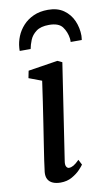

<svg xmlns="http://www.w3.org/2000/svg" viewBox="-92 -862 530 919"><g transform="rotate(-10 173.0 -402.5)"><path d="M126.5 10Q104.5 10 88.8 3.2Q73 -3.5 65.2 -17.5Q57.5 -31.5 59.5 -53Q61.5 -73 66.8 -108Q72 -143 79 -188.2Q86 -233.5 93.8 -284Q101.5 -334.5 109.2 -386.2Q117 -438 123.5 -485.5L61 -509L68 -544L211.5 -566.5L234 -556L163 -88Q160 -70 165 -61.2Q170 -52.5 178 -52.5Q188.5 -52.5 200 -59Q211.5 -65.5 228.5 -82.5L241.5 -57Q237 -50 221.8 -33.8Q206.5 -17.5 182.2 -3.8Q158 10 126.5 10ZM42.5 -644.5Q42.5 -648.5 42.5 -652.5Q42.5 -656.5 43 -660Q45 -687.5 56 -714.8Q67 -742 87.8 -764.8Q108.5 -787.5 138.8 -801.2Q169 -815 209.5 -815Q255.5 -815 285.8 -793.5Q316 -772 331 -737.8Q346 -703.5 346 -665Q346 -661 345.2 -654.8Q344.5 -648.5 344 -644.5H290Q290 -649 290.2 -653.2Q290.5 -657.5 289.5 -662Q285 -694 267 -718.5Q249 -743 201.5 -743Q161.5 -743 139.5 -726.5Q117.5 -710 108.2 -687Q99 -664 95.5 -644.5Z"/></g></svg>

Font: Merriweather Light 18pt
Style: Italic
Weight: 400
Italic angle: -7.8°
Version: Version 2.101